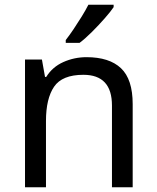

<svg xmlns="http://www.w3.org/2000/svg" viewBox="-20 -786 658 806"><path d="M343 -546Q439 -546 488 -499.5Q537 -453 537 -349V0H450V-343Q450 -472 330 -472Q241 -472 207 -422Q173 -372 173 -278V0H85V-536H156L169 -463H174Q200 -505 246 -525.5Q292 -546 343 -546ZM457 -756Q445 -738 420 -709.5Q395 -681 366.5 -652.5Q338 -624 314 -606H256V-618Q271 -637 288.5 -663Q306 -689 323 -716.5Q340 -744 351 -766H457Z"/></svg>

Font: Noto Sans Pahawh Hmong
Style: Regular
Weight: 400
Designer: Monotype Design Team
Foundry: Monotype Imaging Inc.
Version: Version 2.001; ttfautohint (v1.8.4.7-5d5b)